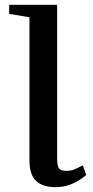

<svg xmlns="http://www.w3.org/2000/svg" viewBox="-20 -763 387 795"><path d="M210 12Q157 12 129.5 -13.8Q102 -39.5 102 -99V-691.5L18 -705.5V-743H216.5V-107.5Q216.5 -85 220.5 -73.8Q224.5 -62.5 233 -59Q241.5 -55.5 255 -55.5Q273.5 -55.5 289.2 -62.2Q305 -69 323 -78.5L337 -38.5Q311.5 -16 279.2 -2Q247 12 210 12Z"/></svg>

Font: Merriweather 72pt Medium
Style: Regular
Weight: 500
Version: Version 2.100